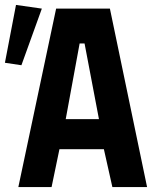

<svg xmlns="http://www.w3.org/2000/svg" viewBox="-35 -760 655 780"><path d="M193 -725H411.5L562.5 0H421.5L387 -154H206.5L174.5 0H39.5ZM367 -276 308.5 -583.5H288.5L232 -276ZM135 -725 52 -495 -15 -505 30 -740Z"/></svg>

Font: JuliaMono ExtraBold
Style: Regular
Weight: 800
Monospace: yes
Designer: cormullion
Foundry: corm
Version: Version 0.055; ttfautohint (v1.8.4)